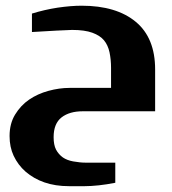

<svg xmlns="http://www.w3.org/2000/svg" viewBox="-20 -386 598 666"><path d="M365.2 -81.1V-150.9Q365.2 -179.2 359.9 -204.6Q354.5 -229.5 340.8 -246.1Q327.1 -262.7 300.3 -272.5Q273.4 -282.2 230 -282.2Q220.2 -282.2 175.3 -279.8Q113.3 -276.4 90.8 -274.9V-338.9Q134.8 -352.5 179.7 -359.4Q226.1 -366.2 263.2 -366.2Q383.8 -366.2 451.2 -310.1Q518.1 -254.4 518.1 -145V0H267.1Q221.2 0 193.8 21Q166 42.5 166 89.8Q166 116.7 174.3 132.8Q183.1 149.4 198.2 160.2Q212.4 169.9 233.4 173.8Q257.8 178.2 276.9 178.2H379.9V248Q350.1 253.9 323.2 256.8Q295.4 259.8 273.9 259.8H219.2Q171.9 259.8 133.8 246.6Q97.2 233.9 68.8 209.5Q42.5 186.5 27.3 154.3Q13.2 124 13.2 85.9Q13.2 43 32.2 11.7Q51.8 -20.5 81.1 -40.5Q110.4 -60.5 147.9 -70.8Q185.5 -81.1 221.2 -81.1Z"/></svg>

Font: SimahzazaarabicW05-Bold
Style: Regular
Weight: 700
Designer: Ahmed zaza
Foundry: Ahmed zaza
Version: Version 1.001